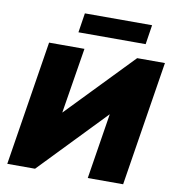

<svg xmlns="http://www.w3.org/2000/svg" viewBox="-95 -984 976 1069"><g transform="rotate(10 392.5 -450.0)"><path d="M18 0ZM18 0 130 -705H330L270 -334L628 -705H785L673 0H473L532 -371L175 0ZM281 -790 298 -900H678L661 -790Z"/></g></svg>

Font: Winston Black
Style: Italic
Weight: 900
Italic angle: -9°
Designer: Original fonts by Vernon Adams / Changes by Cristiano Sobral
Foundry: VOriginal fonts by Vernon Adams / Changes by Cristiano Sobral
Version: Version 2.503;July 17, 2020;FontCreator 13.0.0.2655 64-bit